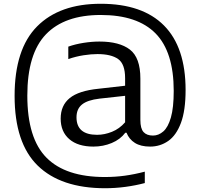

<svg xmlns="http://www.w3.org/2000/svg" viewBox="-20 -769 1062 1019"><path d="M536.5 230Q302.5 229.5 180 109.8Q57.5 -10 57.5 -260Q57.5 -508.5 176.8 -628.8Q296 -749 514.5 -749Q736 -749 850.5 -633.5Q965 -518 965 -291.5Q965 -182.5 940.2 -116.5Q915.5 -50.5 872.8 -20.8Q830 9 776.5 9Q727 9 696 -10.5Q665 -30 651.5 -64.5H645Q618.5 -29 573 -10Q527.5 9 476 9Q393.5 9 347.8 -30.5Q302 -70 302 -139.5Q302 -209.5 350 -248.5Q398 -287.5 503 -298L644 -314V-354Q644 -429.5 606.8 -455.8Q569.5 -482 497 -482Q464.5 -482 423.8 -475.8Q383 -469.5 342.5 -455.5V-521.5Q379 -534.5 423.2 -541.5Q467.5 -548.5 507.5 -548.5Q614 -548.5 669.5 -505.8Q725 -463 725 -352V-132Q725 -86.5 742 -68Q759 -49.5 792 -49.5Q821.5 -49.5 846.8 -71.5Q872 -93.5 887 -145.5Q902 -197.5 902 -286.5Q902 -493.5 805.8 -591.5Q709.5 -689.5 514.5 -689.5Q322.5 -689.5 223.8 -586.8Q125 -484 125 -261.5Q125 -34.5 226.8 68Q328.5 170.5 536.5 170.5Q590.5 170.5 642 163.5Q693.5 156.5 748.5 142V202.5Q699.5 215.5 645.5 222.8Q591.5 230 536.5 230ZM386 -146.5Q386 -53.5 495.5 -53.5Q534.5 -53.5 574.2 -69.5Q614 -85.5 644 -120V-260.5L508 -245.5Q444 -238 415 -214.2Q386 -190.5 386 -146.5Z"/></svg>

Font: Encode Sans SmExp
Style: Regular
Weight: 400
Width: 6
Designer: Multiple Designers
Foundry: Impallari Type
Version: Version 3.002; ttfautohint (v1.8.3) -l 8 -r 50 -G 200 -x 14 